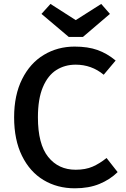

<svg xmlns="http://www.w3.org/2000/svg" viewBox="-20 -964 655 997"><path d="M580.5 -649.7 518.5 -575.9Q455.4 -628.2 372.8 -628.2Q316.9 -628.2 272.8 -600.5Q228.7 -572.8 202.8 -511.8Q176.9 -450.8 176.9 -354.9Q176.9 -215.4 230.3 -149Q283.6 -82.6 372.8 -82.6Q424.1 -82.6 461 -98.7Q497.9 -114.9 533.3 -143.6L590.8 -70.3Q551.8 -31.8 496.7 -9Q441.5 13.8 368.7 13.8Q277.4 13.8 206.2 -29Q134.9 -71.8 94.1 -154.9Q53.3 -237.9 53.3 -354.9Q53.3 -470.3 94.9 -553.3Q136.4 -636.4 207.9 -679.2Q279.5 -722.1 367.2 -722.1Q436.4 -722.1 486.2 -704.4Q535.9 -686.7 580.5 -649.7ZM373.3 -859.5 505.6 -943.6 550.8 -891.8 410.8 -772.3H336.9L195.4 -891.8L242.1 -943.6Z"/></svg>

Font: Fira Code Fixed Medium
Style: Regular
Weight: 500
Monospace: yes
Designer: Carrois Corporate, Edenspiekermann AG, Nikita Prokopov
Foundry: Carrois Corporate, Edenspiekermann AG, Nikita Prokopov
Version: Version 5.002